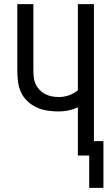

<svg xmlns="http://www.w3.org/2000/svg" viewBox="-20 -755 540 932"><path d="M413 157V0H358V-234Q336 -224 312.5 -219Q289 -214 266 -214Q238 -214 210.5 -218Q183 -222 158 -233.5Q133 -245 112.5 -264.5Q92 -284 81 -309Q70 -334 67 -362Q64 -390 64 -417V-735H142V-417Q142 -400 143.5 -382.5Q145 -365 152 -349Q159 -333 171 -320Q183 -307 198 -299Q213 -291 230.5 -287.5Q248 -284 266 -284Q291 -284 315 -292.5Q339 -301 358 -317V-735H436V-70H482V157Z"/></svg>

Font: Huly
Style: Regular
Weight: 400
Designer: Belleve Invis
Foundry: Belleve Invis
Version: Version 33.2.5; ttfautohint (v1.8.4)